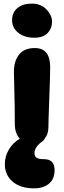

<svg xmlns="http://www.w3.org/2000/svg" viewBox="-20 -806 354 1063"><path d="M169.9 -597.2Q114.7 -597.2 80.8 -624.8Q46.9 -652.3 46.9 -693.8Q46.9 -737.3 76.9 -761.7Q106.9 -786.1 155.8 -786.1Q205.6 -786.1 236.8 -754.2Q268.1 -722.2 268.1 -685.1Q268.1 -648.9 243.7 -623Q219.2 -597.2 169.9 -597.2ZM168.9 236.8Q93.8 236.8 50.3 200Q6.8 163.1 6.8 103Q6.8 59.6 29.1 22Q51.3 -15.6 89.8 -38.1Q62 -67.4 62 -121.1Q62 -210.9 59.6 -294.7Q57.1 -378.4 57.1 -409.2Q57.1 -467.3 85.4 -503.7Q113.8 -540 172.9 -540Q256.3 -540 257.8 -438Q258.3 -404.3 253.2 -269Q248 -133.8 248 -102.1Q248 -63 228 -40Q226.6 -30.8 210 -20Q170.9 9.3 170.9 43Q170.9 59.1 182.6 67.1Q194.3 75.2 223.1 75.2Q282.2 75.2 282.2 134.8Q282.2 185.5 251 211.2Q219.7 236.8 168.9 236.8Z"/></svg>

Font: Shantell Sans Bouncy
Style: Regular
Weight: 800
Designer: Stephen Nixon, Anya Danilova, Shantell Martin
Foundry: Arrow Type
Version: Version 1.006;[9816181b4]